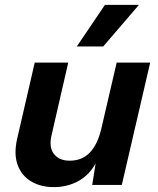

<svg xmlns="http://www.w3.org/2000/svg" viewBox="-20 -756 646 785"><path d="M200 9Q146 9 107 -14.5Q68 -38 52 -82Q36 -126 50 -188L122 -500H259L191 -204Q179 -154 200.5 -126.5Q222 -99 265 -99Q316 -99 348 -133Q380 -167 395 -233L457 -500H594L478 0H357L371 -88Q345 -40 300 -15.5Q255 9 200 9ZM409 -736H548L402 -566H294Z"/></svg>

Font: Work Sans SemiBold
Style: Italic
Weight: 600
Italic angle: -13°
Designer: Wei Huang
Foundry: Wei Huang
Version: Version 2.012; ttfautohint (v1.8.3)